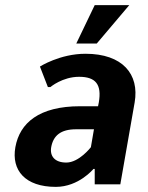

<svg xmlns="http://www.w3.org/2000/svg" viewBox="-20 -720 580 750"><path d="M363 -305H293C133 -305 57 -240 40 -145C24 -55 78 10 198 10C288 10 345 -60 345 -60H350V0H450L506 -320C525 -430 459 -510 314 -510C214 -510 136 -460 136 -460L167 -380H177C177 -380 224 -420 289 -420C354 -420 378 -390 366 -320ZM335 -145C335 -145 289 -85 239 -85C194 -85 174 -110 180 -145C188 -190 217 -215 277 -215H347ZM350 -700 278 -550H358L485 -700Z"/></svg>

Font: Scada
Style: Bold Italic
Weight: 700
Designer: Jovanny Lemonad
Foundry: Jovanny Lemonad
Version: Version 3.005